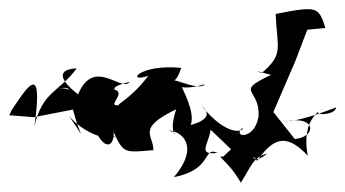

<svg xmlns="http://www.w3.org/2000/svg" viewBox="-35 -640 743 413"><path d="M445 -303C427 -306 455 -296 483 -247C507 -285 509 -301 540 -310C507 -281 504 -316 518 -294C550 -339 578 -358 627 -305C611 -387 661 -407 659 -405C626 -391 687 -390 688 -409C579 -367 575 -384 581 -379C646 -392 646 -345 599 -341L553 -399L600 -508L626 -576L665 -580C650 -625 649 -628 558 -610C561 -535 576 -524 528 -483C512 -489 509 -489 548 -479C466 -440 526 -452 521 -388C511 -336 463 -346 487 -365C491 -358 455 -343 399 -412C419 -395 411 -381 375 -371C389 -403 341 -475 353 -464C339 -447 379 -450 406 -459C391 -439 307 -491 339 -455C339 -480 340 -452 355 -494C263 -503 235 -460 284 -477C245 -425 211 -414 223 -414C184 -408 259 -452 188 -449C238 -447 182 -448 244 -464C227 -440 167 -519 133 -437C89 -471 90 -491 130 -493C92 -441 56 -444 39 -368C60 -516 20 -447 -10 -403L-15 -392L38 -388L141 -408L154 -370L231 -337C155 -366 194 -410 196 -433C114 -389 148 -455 89 -450C132 -454 100 -451 139 -352C90 -430 117 -367 176 -348C207 -297 225 -363 192 -394C233 -307 220 -311 295 -317C295 -351 258 -363 344 -405C321 -335 363 -353 326 -359C354 -360 397 -327 339 -259C424 -275 400 -326 433 -311C388 -306 414 -329 418 -361L462 -319Z"/></svg>

Font: Hussar Lance
Style: Regular
Weight: 700
Foundry: Cannot Into Space Fonts, PlusOne Fonts
Version: Version 2.27